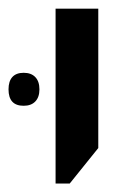

<svg xmlns="http://www.w3.org/2000/svg" viewBox="-52 -651 325 446"><path d="M77.1 -224.6V-630.9H176.3V-307.1L109.9 -224.6ZM2.9 -405.3Q-32.2 -405.3 -32.2 -443.4Q-32.2 -462.4 -23.2 -472.2Q-14.2 -481.9 2.9 -481.9Q20.5 -481.9 30 -471.9Q39.6 -461.9 39.6 -443.4Q39.6 -425.3 30 -415.3Q20.5 -405.3 2.9 -405.3Z"/></svg>

Font: Open Sans Medium
Style: Regular
Weight: 500
Designer: Monotype Design Team
Foundry: Monotype Imaging Inc.
Version: Version 3.000